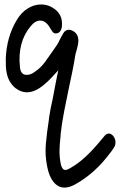

<svg xmlns="http://www.w3.org/2000/svg" viewBox="-20 -436 537 860"><path d="M497.1 199.2Q498 212.9 491.7 223.1Q485.4 233.4 479.5 241.2Q476.6 244.1 475.6 246.1Q406.2 340.8 315.4 390.6Q290 404.3 269.5 404.3Q240.2 404.3 219.7 378.9Q200.2 355.5 191.4 310.5Q180.7 257.8 185.5 206.5Q190.4 155.3 198.2 105.5L199.2 98.6V97.7V94.7Q202.1 74.2 206.1 53.7Q210 33.2 214.8 12.7Q216.8 4.9 217.8 -2.4Q218.8 -9.8 220.7 -17.6Q224.6 -37.1 228 -56.6Q231.4 -76.2 236.3 -98.6L241.2 -121.1Q237.3 -116.2 233.4 -112.8Q229.5 -109.4 225.6 -104.5Q198.2 -73.2 174.8 -54.7Q135.7 -22.5 100.6 -22.5Q74.2 -22.5 49.8 -41Q21.5 -63.5 11.7 -101.6Q6.8 -120.1 6.3 -139.2Q5.9 -158.2 5.9 -174.8Q9.8 -270.5 54.7 -345.7Q64.5 -362.3 76.7 -375.5Q88.9 -388.7 103.5 -397.5Q131.8 -416 164.1 -416Q189.5 -416 210.9 -404.3Q232.4 -392.6 243.2 -377Q257.8 -358.4 257.8 -329.1Q257.8 -324.2 257.3 -318.4Q256.8 -312.5 254.9 -306.6Q251 -293.9 240.2 -288.1Q232.4 -286.1 230.5 -286.1Q220.7 -286.1 215.3 -293.9Q210 -301.8 206.1 -307.6Q186.5 -343.8 160.2 -343.8Q137.7 -343.8 117.2 -318.4Q57.6 -247.1 69.3 -135.7Q72.3 -100.6 99.6 -100.6Q118.2 -100.6 135.7 -114.3Q161.1 -130.9 179.7 -155.8Q198.2 -180.7 216.8 -208Q225.6 -221.7 236.3 -236.3Q241.2 -244.1 248 -258.8Q255.9 -274.4 264.6 -288.6Q273.4 -302.7 289.1 -302.7Q297.9 -302.7 307.6 -296.9Q330.1 -284.2 331.1 -255.9Q331.1 -245.1 328.6 -233.4Q326.2 -221.7 323.2 -210.9Q319.3 -200.2 317.4 -189.5Q311.5 -152.3 304.2 -116.2Q296.9 -80.1 289.1 -44.9Q278.3 7.8 267.6 61.5Q256.8 115.2 251 169.9L252 171.9L251 174.8V176.8Q247.1 209 246.6 236.8Q246.1 264.6 251 292Q252.9 304.7 256.3 311.5Q259.8 318.4 262.7 321.3Q265.6 324.2 268.6 324.7Q271.5 325.2 272.5 325.2Q281.2 325.2 292 318.4Q329.1 297.9 362.8 266.6Q396.5 235.4 432.6 191.4Q434.6 189.5 435.1 188.5Q435.5 187.5 437.5 185.5Q443.4 177.7 450.7 169.9Q458 162.1 467.8 162.1Q476.6 162.1 486.3 171.9Q497.1 185.5 497.1 199.2Z"/></svg>

Font: Scriphy
Style: Regular
Weight: 400
Designer: Ala M. Lockhart
Foundry: Ala M. Lockhart
Version: Version 1.0 2021